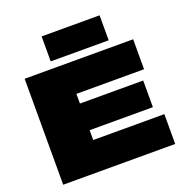

<svg xmlns="http://www.w3.org/2000/svg" viewBox="-156 -1052 1146 1192"><g transform="rotate(-20 416.5 -455.5)"><path d="M59 0V-700H776V-502H329V-438H747V-262H329V-197H799V0ZM248 -746V-911H631V-746Z"/></g></svg>

Font: Georama Extended Black
Style: Regular
Weight: 900
Width: 7
Designer: Jean-Baptiste Levee
Foundry: Production Type
Version: Version 1.000